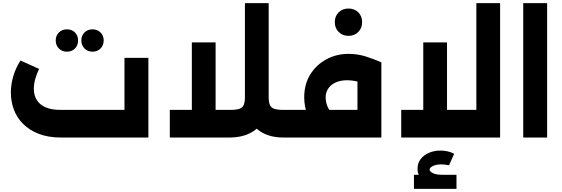

<svg xmlns="http://www.w3.org/2000/svg" viewBox="-20 -886 3619 1237"><path d="M373 0Q290 0 229 -24Q168 -48 128 -88.5Q88 -129 69 -181Q50 -233 50 -289Q50 -342 65.5 -395Q81 -448 112 -496L232 -442Q215 -407 206.5 -375Q198 -343 198 -314Q198 -272 217 -241.5Q236 -211 274 -194.5Q312 -178 370 -178H782V-513H936V0ZM576 -553Q545 -553 524.5 -573.5Q504 -594 504 -625Q504 -657 524.5 -677Q545 -697 576 -697Q607 -697 627.5 -677Q648 -657 648 -625Q648 -594 627.5 -573.5Q607 -553 576 -553ZM411 -553Q380 -553 359.5 -573.5Q339 -594 339 -625Q339 -657 359.5 -677Q380 -697 411 -697Q443 -697 463 -677Q483 -657 483 -625Q483 -594 463 -573.5Q443 -553 411 -553Z M1216 0V-613H1369V0ZM1074 0V-178H1456V0ZM1830 0V-178Q1839 -178 1844.5 -154Q1850 -130 1850 -90Q1850 -49 1844.5 -24.5Q1839 0 1830 0ZM1417 0Q1408 0 1402.5 -24.5Q1397 -49 1397 -90Q1397 -130 1402.5 -154Q1408 -178 1417 -178ZM1417 0V-178H1462Q1502 -178 1522.5 -185Q1543 -192 1550.5 -210.5Q1558 -229 1558 -261V-866H1711V-261Q1711 -178 1682 -120Q1653 -62 1597.5 -31.5Q1542 -1 1462 0ZM1807 0Q1727 0 1671.5 -30.5Q1616 -61 1587 -119.5Q1558 -178 1558 -261H1711Q1711 -229 1718.5 -210.5Q1726 -192 1747 -185Q1768 -178 1807 -178H1830V0Z M1830 0V-178H2283V-484H2437V0ZM2097 -8Q2052 -25 2016.5 -61Q1981 -97 1960.5 -148.5Q1940 -200 1940 -259Q1940 -343 1978.5 -405.5Q2017 -468 2082 -503.5Q2147 -539 2225 -539Q2284 -539 2339 -521.5Q2394 -504 2437 -484L2374 -329Q2329 -349 2289.5 -359Q2250 -369 2216 -369Q2173 -369 2142 -354.5Q2111 -340 2094.5 -315Q2078 -290 2078 -259Q2078 -220 2097 -185.5Q2116 -151 2149 -134ZM1830 0Q1821 0 1815.5 -24.5Q1810 -49 1810 -90Q1810 -130 1815.5 -154Q1821 -178 1830 -178ZM2225 -655Q2187 -655 2162 -680Q2137 -705 2137 -743Q2137 -782 2162 -806.5Q2187 -831 2225 -831Q2264 -831 2288.5 -806.5Q2313 -782 2313 -743Q2313 -705 2288.5 -680Q2264 -655 2225 -655Z M3049 0V-866H3202V0ZM2565 0V-178H3202V0ZM2707 0V-613H2860V0ZM2826 305Q2757 305 2713.5 278.5Q2670 252 2670 201Q2670 165 2690.5 138.5Q2711 112 2745 98Q2779 84 2817 84Q2841 84 2863.5 89Q2886 94 2906 105L2873 179Q2862 177 2849 175Q2836 173 2825 173Q2790 173 2769 183.5Q2748 194 2748 207Q2748 219 2769 229.5Q2790 240 2826 240ZM2647 331V240H2921V331Z M3351 0V-866H3505V0Z"/></svg>

Font: Alexandria
Style: Bold
Weight: 700
Designer: Mohamed Gaber
Foundry: Kief Type Foundry
Version: Version 5.100